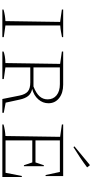

<svg xmlns="http://www.w3.org/2000/svg" viewBox="404 -1185 781 1629"><g transform="rotate(90 794.5 -370.5)"><path d="M61 0V-10Q86 -17 111 -21Q136 -25 159 -26L166 -490L61 -505V-516H295V-506Q275 -502 249.5 -497.5Q224 -493 196 -491V-26L295 -12V0Z M851 -28 937 -12V0H820L791 -145Q781 -195 756 -216Q731 -237 679 -237H552V-26L651 -12V0H417V-10Q431 -16 455.5 -20.5Q480 -25 515 -26L522 -490L417 -505V-516H698Q769 -516 812.5 -481.5Q856 -447 856 -391Q856 -343 823 -305Q790 -267 734 -253Q773 -245 794 -219.5Q815 -194 825 -147ZM694 -488H552V-264H714Q772 -287 797.5 -316Q823 -345 823 -384Q823 -432 788.5 -460Q754 -488 694 -488Z M1473 -165H1482V0H1036V-10Q1061 -17 1086 -21Q1111 -25 1134 -26L1141 -490L1036 -505V-516H1474V-367H1465L1439 -488H1171V-281H1358L1382 -352H1390V-183H1382L1358 -254H1171V-27H1446ZM1228 -603 1222 -612 1378 -741H1384L1400 -719Q1359 -688 1315.5 -659Q1272 -630 1228 -603Z"/></g></svg>

Font: Piazzolla SC Thin
Style: Regular
Weight: 100
Designer: Juan Pablo del Peral
Foundry: Huerta Tipografica
Version: Version 1.330